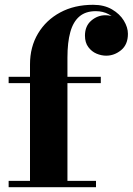

<svg xmlns="http://www.w3.org/2000/svg" viewBox="-20 -780 553 800"><path d="M105 0V-511.5Q105 -584.5 138.5 -640.5Q172 -696.5 231 -728.2Q290 -760 368 -760Q414 -760 446.5 -741Q479 -722 496 -694Q513 -666 513 -639Q513 -594.5 484.8 -571.2Q456.5 -548 422.5 -548Q402.5 -548 382.2 -556.5Q362 -565 348 -583.8Q334 -602.5 334 -631.5Q334 -671.5 360.2 -694Q386.5 -716.5 419 -716.5Q441.5 -716.5 463 -707.2Q484.5 -698 498.2 -680.5Q512 -663 512 -639H486Q486 -665 471.8 -686.2Q457.5 -707.5 433.2 -720.5Q409 -733.5 379 -733.5Q337 -733.5 311 -711.5Q285 -689.5 273 -646.5Q261 -603.5 261 -540V0ZM16 0V-26.5H380V0ZM16 -433.5V-460H400V-433.5Z"/></svg>

Font: Bodoni Moda 9pt ExtraBold
Style: Regular
Weight: 800
Designer: Owen Earl
Foundry: indestructible type
Version: Version 2.005